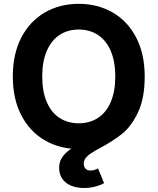

<svg xmlns="http://www.w3.org/2000/svg" viewBox="-20 -757 811 988"><path d="M45.9 -363.3Q45.9 -479.5 89.8 -564Q133.8 -648.4 210.9 -692.9Q288.1 -737.3 385.3 -737.3Q482.4 -737.3 559.6 -692.9Q636.7 -648.4 680.7 -564Q724.6 -479.5 724.6 -363.3Q724.6 -247.6 680.7 -163.3Q636.7 -79.1 559.6 -34.7Q482.4 9.8 385.3 9.8Q288.1 9.8 210.9 -34.7Q133.8 -79.1 89.8 -163.6Q45.9 -248 45.9 -363.3ZM573.2 -363.3Q573.2 -440.4 550 -494.6Q526.9 -548.8 484.4 -576.9Q441.9 -605 385.3 -605Q328.6 -605 286.1 -576.9Q243.7 -548.8 220.5 -494.4Q197.3 -439.9 197.3 -363.3Q197.3 -286.6 220.5 -232.4Q243.7 -178.2 286.1 -150.4Q328.6 -122.6 385.3 -122.6Q441.9 -122.6 484.4 -150.4Q526.9 -178.2 550 -232.4Q573.2 -286.6 573.2 -363.3ZM284.2 106.9Q284.2 72.8 303.2 47.9Q322.3 22.9 351.3 5.4Q380.4 -12.2 433.1 -38.1Q511.2 -76.2 561 -110.6Q610.8 -145 647 -207Q683.1 -269 683.1 -363.3H724.6Q724.6 -250.5 689.9 -178.2Q655.3 -106 608.9 -68.8Q562.5 -31.7 496.1 3.9Q464.8 21 448.5 31.5Q432.1 42 421.6 55.2Q411.1 68.4 411.1 84.5Q411.1 101.6 420.2 111.1Q429.2 120.6 446.8 120.6Q464.4 120.6 484.4 109.4L515.6 185.5Q496.6 196.3 469 203.4Q441.4 210.4 412.6 210.4Q374.5 210.4 345.5 198.2Q316.4 186 300.3 162.6Q284.2 139.2 284.2 106.9Z"/></svg>

Font: Inter RS Variable
Style: Regular
Weight: 400
Designer: Rasmus Andersson (customised by Maria Ramos and Noel Pretorius)
Foundry: rsms
Version: Version 3.001;Glyphs 3.2.3 (3260)